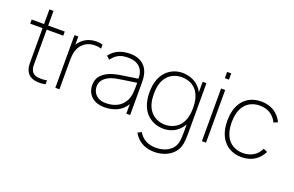

<svg xmlns="http://www.w3.org/2000/svg" viewBox="-115 -1201 2953 1927"><g transform="rotate(20 1361.0 -237.5)"><path d="M186.5 -518.8H363.5V-562.5H186.5V-718.8H142.7V-562.5H10.4V-518.8H142.7V-186.5C142.7 -137.5 141.7 -102.1 158.3 -65.6C178.1 -22.9 215.6 -1 264.6 5.2C297.9 9.4 330.2 7.3 363.5 0V-41.7C335.4 -35.4 301 -34.4 269.8 -37.5C237.5 -40.6 209.4 -57.3 197.9 -85.4C183.3 -111.5 186.5 -137.5 186.5 -186.5Z M697.9 -578.1C643.8 -578.1 588.5 -560.4 547.9 -522.9C531.2 -507.3 518.8 -492.7 508.3 -476V-562.5H467.7V0H511.5V-299C512.5 -378.1 518.8 -441.7 575 -491.7C605.2 -520.8 651 -536.5 697.9 -536.5C721.9 -536.5 743.8 -533.3 764.6 -526V-569.8C743.8 -576 721.9 -578.1 697.9 -578.1Z M1266.7 0V-352.1C1266.7 -415.6 1253.1 -487.5 1203.1 -529.2C1168.8 -560.4 1117.7 -578.1 1064.6 -578.1C980.2 -578.1 902.1 -557.3 844.8 -480.2L879.2 -450C935.4 -526 993.8 -534.4 1056.2 -534.4C1147.9 -534.4 1222.9 -486.5 1219.8 -370.8C1078.1 -347.9 972.9 -340.6 905.2 -304.2C835.4 -266.7 806.2 -221.9 806.2 -152.1C806.2 -47.9 886.5 15.6 990.6 15.6C1091.7 15.6 1179.2 -18.8 1226 -102.1V0ZM1197.9 -139.6C1160.4 -63.5 1086.5 -28.1 991.7 -28.1C910.4 -28.1 852.1 -78.1 852.1 -157.3C852.1 -229.2 917.7 -276 1002.1 -293.8C1028.1 -300 1100 -310.4 1222.9 -328.1C1222.9 -234.4 1221.9 -188.5 1197.9 -139.6Z M1836.5 -562.5V-449C1830.2 -461.5 1824 -472.9 1816.7 -483.3C1771.9 -544.8 1696.9 -578.1 1617.7 -578.1C1542.7 -578.1 1474 -544.8 1430.2 -487.5C1384.4 -428.1 1370.8 -352.1 1370.8 -282.3C1370.8 -211.5 1384.4 -136.5 1430.2 -76C1478.1 -15.6 1546.9 15.6 1626 15.6C1705.2 15.6 1772.9 -18.8 1816.7 -81.2L1832.3 -106.3V-31.3C1832.3 78.1 1824 126 1774 169.8C1732.3 206.3 1674 220.8 1616.7 220.8C1552.1 220.8 1489.6 195.8 1452.1 145.8C1445.8 138.5 1440.6 130.2 1436.5 120.8L1395.8 140.6C1402.1 152.1 1408.3 162.5 1416.7 172.9C1463.5 235.4 1536.5 265.6 1616.7 265.6C1681.2 265.6 1750 249 1803.1 203.1C1863.5 150 1877.1 94.8 1877.1 -31.3V-562.5ZM1787.5 -103.1C1751 -54.2 1689.6 -28.1 1626 -28.1C1563.5 -28.1 1503.1 -55.2 1466.7 -104.2C1429.2 -152.1 1417.7 -217.7 1417.7 -282.3C1417.7 -346.9 1429.2 -412.5 1466.7 -460.4C1503.1 -509.4 1563.5 -534.4 1626 -534.4C1689.6 -534.4 1751 -510.4 1787.5 -460.4C1824 -412.5 1836.5 -346.9 1836.5 -282.3C1836.5 -217.7 1824 -151 1787.5 -103.1Z M2033.3 -739.6V-672.9H2077.1V-739.6ZM2033.3 -562.5V0H2077.1V-562.5Z M2685.4 -438.5C2668.8 -480.2 2634.4 -517.7 2595.8 -542.7C2556.3 -566.7 2509.4 -578.1 2459.4 -578.1C2379.2 -578.1 2310.4 -550 2262.5 -488.5C2215.6 -427.1 2203.1 -352.1 2202.1 -281.2C2203.1 -211.5 2215.6 -135.4 2262.5 -75C2309.4 -13.5 2380.2 15.6 2459.4 15.6C2510.4 15.6 2558.3 3.1 2597.9 -21.9C2635.4 -44.8 2664.6 -81.2 2685.4 -121.9L2642.7 -140.6C2626 -105.2 2602.1 -76 2569.8 -57.3C2537.5 -37.5 2499 -28.1 2459.4 -28.1C2395.8 -28.1 2335.4 -53.1 2299 -102.1C2261.5 -151 2250 -216.7 2249 -281.2C2250 -345.8 2261.5 -411.5 2299 -460.4C2335.4 -510.4 2395.8 -534.4 2459.4 -534.4C2499 -534.4 2537.5 -526 2568.8 -506.3C2600 -488.5 2629.2 -454.2 2643.8 -420.8Z"/></g></svg>

Font: Manrope Thin
Style: Regular
Weight: 100
Width: 4
Designer: Michael Sharanda
Foundry: Michael Sharanda
Version: Version 2.000;PS 002.000;hotconv 1.0.88;makeotf.lib2.5.64775